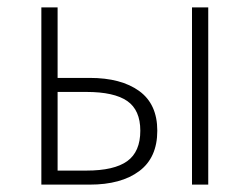

<svg xmlns="http://www.w3.org/2000/svg" viewBox="-20 -500 676 520"><path d="M92 0V-480H136V-289H223Q308 -289 357 -253.5Q406 -218 406 -146Q406 -73 357 -36.5Q308 0 223 0ZM136 -38H214Q289 -38 324.5 -63.5Q360 -89 360 -146Q360 -202 324.5 -226.5Q289 -251 214 -251H136ZM500 0V-480H544V0Z"/></svg>

Font: CV Source Sans Light
Style: Regular
Weight: 300
Designer: Paul D. Hunt
Foundry: Adobe Systems Incorporated
Version: Version 3.001